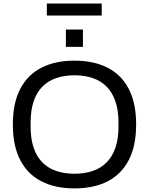

<svg xmlns="http://www.w3.org/2000/svg" viewBox="-20 -1035 828 1067"><path d="M393.8 12Q287.2 12 210.4 -27.2Q133.5 -66.4 92.5 -145.4Q51.4 -224.4 51.4 -343Q51.4 -462.6 92.5 -541.1Q133.5 -619.6 210.4 -658.8Q287.2 -698 393.8 -698Q501.3 -698 577.9 -658.8Q654.5 -619.6 695.5 -541.1Q736.5 -462.6 736.5 -343Q736.5 -224.4 695.5 -145.4Q654.5 -66.4 577.9 -27.2Q501.3 12 393.8 12ZM393.8 -69.5Q450.4 -69.5 495.6 -85Q540.8 -100.4 572.7 -132.7Q604.5 -164.9 621.5 -214.4Q638.5 -263.9 638.5 -331.9V-353Q638.5 -421.6 621.5 -471.3Q604.5 -521.1 572.7 -553.3Q540.8 -585.6 495.6 -601Q450.4 -616.5 393.8 -616.5Q337.2 -616.5 292.1 -601Q247.1 -585.6 215.3 -553.3Q183.5 -521.1 166.8 -471.3Q150.1 -421.6 150.1 -353V-331.9Q150.1 -263.9 166.8 -214.4Q183.5 -164.9 215.3 -132.7Q247.1 -100.4 292.1 -85Q337.2 -69.5 393.8 -69.5ZM346.2 -774.5V-871H440.9V-774.5ZM240.3 -948.5V-1015.4H545.3V-948.5Z"/></svg>

Font: Archivo SemiBold
Style: Regular
Weight: 600
Designer: Hector Gatti
Foundry: Omnibus-Type
Version: Version 2.001